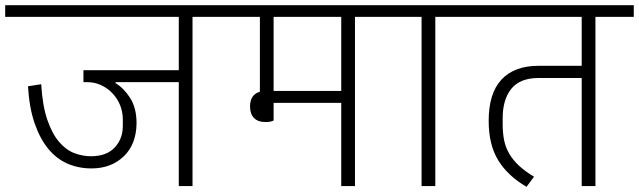

<svg xmlns="http://www.w3.org/2000/svg" viewBox="-40 -718 2466 741"><path d="M313 -68Q263 -68 220.5 -86.5Q178 -105 146 -144Q114 -183 93.5 -242.5Q73 -302 68 -385L119 -393Q124 -310 142.5 -256Q161 -202 188 -170.5Q215 -139 247 -127Q279 -115 311 -115Q371 -115 402.5 -148.5Q434 -182 434 -232V-257Q434 -286 423.5 -312Q413 -338 394 -358Q375 -378 350 -389.5Q325 -401 296 -401H282V-447H650V-653H-20V-698H851V-653H703V0H650V-401H406V-397Q438 -378 462.5 -339.5Q487 -301 487 -242Q486 -161 437.5 -114.5Q389 -68 313 -68Z M985 -247Q955 -247 940 -263Q925 -279 925 -307Q925 -353 963 -364V-653H811V-698H1479V-653H1330V0H1277V-321H1016V-253Q1005 -247 985 -247ZM1016 -653V-367H1277V-653Z M1587 -653H1439V-698H1789V-653H1640V0H1587Z M1992 3Q1920 -39 1883 -99Q1846 -159 1846 -252Q1846 -358 1895.5 -411Q1945 -464 2038 -464H2205V-653H1749V-698H2406V-653H2258V0H2205V-417H2039Q1967 -417 1933.5 -375.5Q1900 -334 1900 -262V-237Q1900 -205 1905.5 -177.5Q1911 -150 1925 -125.5Q1939 -101 1962.5 -79Q1986 -57 2021 -36Z"/></svg>

Font: IBM Plex Sans Devanagari Light
Style: Regular
Weight: 300
Designer: Mike Abbink, Paul van der Laan, Pieter van Rosmalen, Erin McLaughlin
Foundry: Bold Monday
Version: Version 1.1